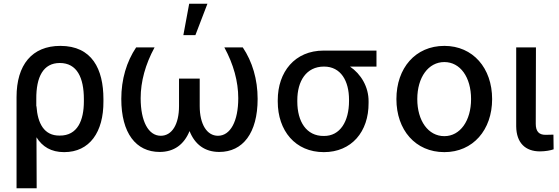

<svg xmlns="http://www.w3.org/2000/svg" viewBox="-20 -798 2970 1021"><path d="M68 -282V203H175L174 -68C205 -18 252 11 321 11C457 11 531 -96 530 -259V-271C530 -431 469 -554 301 -554C150 -554 68 -453 68 -282ZM173 -271C172 -389 210 -463 298 -463C390 -463 426 -384 426 -271V-259C426 -159 393 -76 297 -77C214 -76 180 -143 174 -233H173Z M802 -546H704C653 -470 625 -376 625 -272C625 -90 703 10 829 10C906 10 959 -30 988 -101C1016 -30 1069 10 1146 10C1271 10 1350 -90 1350 -272C1350 -376 1322 -470 1271 -546H1173C1222 -456 1247 -364 1247 -276C1247 -153 1205 -76 1139 -76C1081 -76 1042 -136 1042 -234V-380H932V-234C932 -136 894 -76 835 -76C769 -76 728 -153 728 -276C728 -364 753 -456 802 -546ZM955 -611H1019L1083 -778H986Z M1457 -265V-258C1457 -103 1550 11 1702 11C1849 11 1941 -97 1940 -251V-258C1941 -336 1899 -405 1841 -444H1982V-529H1701C1548 -529 1457 -416 1457 -265ZM1561 -258V-265C1561 -366 1608 -444 1703 -444C1793 -444 1836 -367 1836 -268V-261C1836 -153 1789 -74 1702 -75C1609 -74 1561 -152 1561 -258Z M2343 11C2495 11 2597 -107 2597 -271C2597 -436 2495 -554 2343 -554C2189 -554 2088 -436 2088 -271C2088 -107 2189 11 2343 11ZM2199 -271C2199 -387 2258 -468 2343 -468C2427 -468 2485 -388 2485 -271C2485 -156 2427 -74 2343 -74C2257 -74 2199 -156 2199 -271Z M2725 -546V-126C2726 -38 2774 7 2851 7C2880 7 2907 2 2924 -4L2923 -82C2915 -82 2903 -81 2881 -81C2846 -81 2829 -99 2829 -140L2830 -546Z"/></svg>

Font: Wafeq Medium
Style: Regular
Weight: 500
Designer: Rasmus Andersson & Azza Alameddine
Foundry: Google & TypeTogether
Version: Version 3.000;January 28, 2025;FontCreator 15.0.0.3014 64-bi